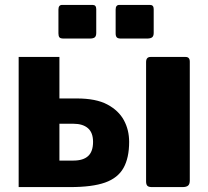

<svg xmlns="http://www.w3.org/2000/svg" viewBox="-20 -762 849 782"><path d="M372 -725V-628Q372 -615 366 -610Q360 -605 346 -605H239Q226 -605 222 -610Q218 -615 218 -626V-723Q218 -742 233 -742H357Q372 -742 372 -725ZM606 -725V-628Q606 -615 599.5 -610Q593 -605 579 -605H472Q460 -605 455.5 -610Q451 -615 451 -626V-723Q451 -742 466 -742H591Q606 -742 606 -725ZM56 0V-530H222V-361H293Q371 -361 417 -336.5Q463 -312 484.5 -272.5Q506 -233 506 -184Q506 -119 483 -78Q460 -37 408 -18.5Q356 0 265 0ZM222 -108H279Q319 -108 339 -126.5Q359 -145 359 -184Q359 -222 338 -240Q317 -258 279 -258H222ZM753 -27Q753 -12 746 -6Q739 0 723 0H599Q585 0 580 -5.5Q575 -11 575 -23V-509Q575 -530 593 -530H736Q753 -530 753 -511Z"/></svg>

Font: Libre Franklin ExtraBold
Style: Regular
Weight: 800
Designer: Pablo Impallari, Rodrigo Fuenzalida, Nhung Nguyen
Foundry: Impallari Type
Version: Version 3.000